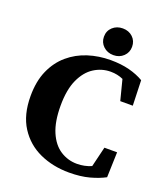

<svg xmlns="http://www.w3.org/2000/svg" viewBox="-158 -981 966 1109"><g transform="rotate(20 325.0 -426.5)"><path d="M396 18Q297 18 215.5 -19Q134 -56 85.5 -131.5Q37 -207 37 -322Q37 -413 66.5 -479.5Q96 -546 147 -589.5Q198 -633 263.5 -654Q329 -675 402 -675Q466 -675 516.5 -662Q567 -649 606 -626L611 -471H534L502 -596Q467 -612 425 -612Q370 -612 323 -582Q276 -552 247.5 -489.5Q219 -427 219 -329Q219 -231 246 -168Q273 -105 319.5 -75Q366 -45 422 -45Q468 -45 510 -63L540 -187H618L613 -32Q574 -11 520.5 3.5Q467 18 396 18ZM405 -707Q368 -707 343 -730.5Q318 -754 318 -789Q318 -825 343 -848Q368 -871 405 -871Q442 -871 466.5 -848Q491 -825 491 -789Q491 -754 466.5 -730.5Q442 -707 405 -707Z"/></g></svg>

Font: Source Serif 4 SmText
Style: Bold
Weight: 700
Designer: Frank Grießhammer
Foundry: Adobe
Version: Version 4.005;hotconv 1.1.0;makeotfexe 2.6.0